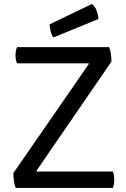

<svg xmlns="http://www.w3.org/2000/svg" viewBox="-20 -928 624 948"><path d="M530.3 -624Q530.3 -644.5 527.3 -662.1Q525.4 -679.7 518.6 -695.3Q367.2 -695.3 64.5 -695.3Q60.5 -687.5 58.6 -677.7Q56.6 -668 56.6 -655.3Q56.6 -642.6 58.6 -632.8Q60.5 -622.1 64.5 -615.2Q181.6 -615.2 418 -615.2Q418 -614.3 418 -611.3Q325.2 -476.6 45.9 -73.2Q45.9 -52.7 48.8 -34.2Q50.8 -16.6 57.6 0Q217.8 0 537.1 0Q541 -7.8 542 -17.6Q543.9 -28.3 543.9 -41Q543.9 -53.7 542 -63.5Q541 -73.2 537.1 -81.1Q411.1 -81.1 160.2 -81.1Q160.2 -82 160.2 -85Q252.9 -219.7 530.3 -624ZM433.6 -908.2Q381.8 -882.8 224.6 -807.6Q225.6 -789.1 230.5 -772.5Q234.4 -754.9 244.1 -743.2Q318.4 -773.4 465.8 -834Q464.8 -854.5 457 -875Q450.2 -895.5 433.6 -908.2Z"/></svg>

Font: cl
Style: Regular
Weight: 400
Designer: Mitja Miklavcic
Version: Version 1.0